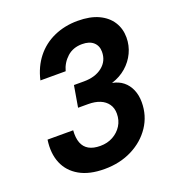

<svg xmlns="http://www.w3.org/2000/svg" viewBox="-131 -818 861 936"><g transform="rotate(-20 299.0 -350.0)"><path d="M253 12Q175 12 124 -17Q73 -46 51.5 -97.5Q30 -149 40 -218H173Q170 -179 180 -153Q190 -127 213 -114Q236 -101 272 -101Q309 -101 338 -117Q367 -133 384 -160Q401 -187 401 -222Q401 -251 386.5 -271.5Q372 -292 346.5 -302.5Q321 -313 285 -313H233L252 -424H304Q363 -424 399.5 -453Q436 -482 436 -530Q436 -561 415.5 -579.5Q395 -598 357 -598Q310 -598 279 -570Q248 -542 237 -501H106Q121 -567 158.5 -614.5Q196 -662 252 -687Q308 -712 375 -712Q440 -712 483.5 -691.5Q527 -671 549.5 -635.5Q572 -600 572 -555Q572 -513 554.5 -476Q537 -439 505.5 -411.5Q474 -384 430 -370Q463 -364 486 -345.5Q509 -327 521.5 -298Q534 -269 534 -233Q534 -163 497 -107.5Q460 -52 396.5 -20Q333 12 253 12Z"/></g></svg>

Font: DM Sans 24pt
Style: Bold Italic
Weight: 700
Italic angle: -10°
Designer: Colophon Foundry, Jonny Pinhorn
Foundry: Colophon Foundry
Version: Version 4.004;gftools[0.9.30]